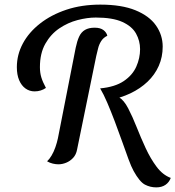

<svg xmlns="http://www.w3.org/2000/svg" viewBox="-20 -700 760 832"><path d="M450 -266 414 -317Q478 -323 516 -348.5Q554 -374 570.5 -411Q587 -448 587 -487Q587 -523 569.5 -554.5Q552 -586 510 -605Q468 -624 395 -624Q358 -624 316 -613Q274 -602 237 -577Q200 -552 176.5 -510.5Q153 -469 153 -409Q153 -385 159 -365Q165 -345 179 -319Q169 -312 156.5 -308Q144 -304 130 -304Q108 -304 90.5 -316.5Q73 -329 63 -352.5Q53 -376 53 -409Q53 -463 79 -511.5Q105 -560 153.5 -598Q202 -636 268 -658Q334 -680 415 -680Q507 -680 567 -655.5Q627 -631 656 -589.5Q685 -548 685 -498Q685 -453 668 -414.5Q651 -376 619.5 -346Q588 -316 545 -295.5Q502 -275 450 -266ZM233 12Q222 12 209 9Q196 6 184 -1Q194 -10 203.5 -26Q213 -42 220 -62Q227 -82 231 -101L308 -493Q314 -522 323 -541.5Q332 -561 348.5 -570.5Q365 -580 390 -580Q415 -580 428.5 -569.5Q442 -559 445 -545Q428 -537 418.5 -522Q409 -507 405 -490Q401 -473 397 -457L314 -52Q310 -30 297 -16Q284 -2 267 5Q250 12 233 12ZM657 112Q631 112 608 100Q585 88 559 41Q549 23 536.5 -11Q524 -45 509 -87.5Q494 -130 477.5 -173.5Q461 -217 445 -254.5Q429 -292 414 -317L495 -279Q517 -266 535.5 -230.5Q554 -195 572 -149.5Q590 -104 611 -58.5Q632 -13 658.5 22.5Q685 58 720 71Q713 90 697 101Q681 112 657 112Z"/></svg>

Font: Sansita Swashed Light
Style: Regular
Weight: 300
Designer: Pablo Cosgaya
Foundry: Omnibus-Type
Version: Version 1.003